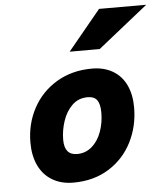

<svg xmlns="http://www.w3.org/2000/svg" viewBox="-55 -828 768 889"><g transform="rotate(-5 329.0 -383.5)"><path d="M381.3 -506.3Q437.5 -506.3 478 -482.4Q518.6 -458.5 539.6 -414.3Q560.5 -370.1 560.5 -310.5Q560.5 -223.1 523.2 -149.4Q485.8 -75.7 415.5 -31.7Q345.2 12.2 250.5 12.2Q193.8 12.2 152.6 -12.5Q111.3 -37.1 89.6 -82.5Q67.9 -127.9 67.9 -189Q67.9 -276.4 106.9 -348.9Q146 -421.4 217.3 -463.9Q288.6 -506.3 381.3 -506.3ZM220.2 -189.5Q220.2 -118.2 278.8 -118.2Q318.8 -118.2 348.1 -143.8Q377.4 -169.4 392.3 -211.2Q407.2 -252.9 407.2 -299.3Q407.2 -338.9 394 -357.4Q380.9 -376 349.6 -376Q306.6 -376 277.6 -347.4Q248.5 -318.8 234.4 -275.6Q220.2 -232.4 220.2 -189.5ZM657.7 -778.8 425.3 -593.3H285.6L438.5 -778.8Z"/></g></svg>

Font: Lesson One Extra
Style: Italic
Weight: 800
Italic angle: -14°
Designer: But Ko, Victor Gaultney, Annie Olsen, Julie Remington, Don Collingsworth, Eric Hays, Becca Hirsbrunner
Version: Version 1.100